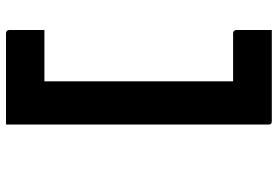

<svg xmlns="http://www.w3.org/2000/svg" viewBox="-163 -628 926 640"><g transform="rotate(-90 300.0 -308.0)"><path d="M520 135H216Q213 135 211 134.5Q209 134 207.5 132.5Q206 131 205.5 129Q205 127 205 124Q205 27 205 -68.5Q205 -164 205 -260Q205 -356 205 -452.5Q205 -549 205 -644Q205 -671 205 -698Q205 -725 205 -751Q219 -751 232 -751Q245 -751 259 -751H509Q514 -751 517 -748Q520 -745 520 -740Q520 -709 520 -681.5Q520 -654 520 -623H349Q349 -545 349 -466Q349 -387 349 -308Q349 -229 349 -150.5Q349 -72 349 6H509Q514 6 517 9Q520 12 520 17Q520 47 520 76Q520 105 520 135Z"/></g></svg>

Font: Recursive Monospace
Style: Bold
Weight: 700
Version: Version 1.047